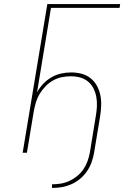

<svg xmlns="http://www.w3.org/2000/svg" viewBox="-20 -755 640 949"><path d="M237 174V156Q258 156 280 152.5Q302 149 322.5 139.5Q343 130 361 115.5Q379 101 392 82Q405 63 412.5 42Q420 21 424 0L454 -184Q458 -207 459 -230.5Q460 -254 456 -276Q452 -298 442 -318Q432 -338 415 -352Q398 -366 376 -372Q354 -378 330 -378Q308 -378 285.5 -373.5Q263 -369 242.5 -357.5Q222 -346 205 -328.5Q188 -311 176 -291Q164 -271 157.5 -249Q151 -227 147 -205L113 0H92L214 -735H574L571 -716H232L163 -298Q175 -321 193.5 -340.5Q212 -360 234.5 -373Q257 -386 282 -391.5Q307 -397 332 -397Q358 -397 383 -390.5Q408 -384 427.5 -368.5Q447 -353 459 -331Q471 -309 476 -284.5Q481 -260 480 -233.5Q479 -207 475 -181L445 0Q441 24 432.5 47.5Q424 71 409.5 92Q395 113 375 129.5Q355 146 332 156Q309 166 285 170Q261 174 237 174Z"/></svg>

Font: Iosevka Curly ThExObl
Style: Regular
Weight: 100
Width: 7
Italic angle: -9°
Monospace: yes
Designer: Belleve Invis
Foundry: Belleve Invis
Version: Version 11.1.0; ttfautohint (v1.8.3)